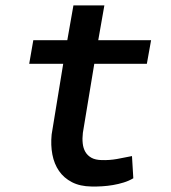

<svg xmlns="http://www.w3.org/2000/svg" viewBox="-20 -676 627 706"><path d="M363.8 -656.2 341.3 -528.3H535.6L520 -441.4H326.7L284.7 -187.5Q282.2 -166.5 284.2 -148.7Q286.1 -130.9 293.9 -117.4Q301.8 -104 316.2 -95.9Q330.6 -87.9 353.5 -87.4Q381.8 -86.4 409.7 -91.3Q437.5 -96.2 465.3 -102.1L470.2 -20.5Q453.6 -10.7 434.6 -4.9Q415.5 1 395.5 4.4Q375.5 7.8 355.5 9Q335.4 10.3 316.4 9.8Q274.4 9.3 244.6 -6.1Q214.8 -21.5 197 -47.4Q179.2 -73.2 172.6 -107.7Q166 -142.1 169.9 -181.6L212.4 -441.4H87.4L102.5 -528.3H227.5L250 -656.2Z"/></svg>

Font: TypoPRO Roboto Mono
Style: Italic
Weight: 500
Designer: Google
Version: Version 2.000986; 2015; ttfautohint (v1.3)